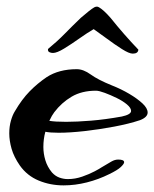

<svg xmlns="http://www.w3.org/2000/svg" viewBox="-20 -537 466 580"><path d="M172 23Q132 23 97 8.5Q62 -6 40 -37Q22 -63 15 -87.5Q8 -112 8 -134Q8 -155 13 -172.5Q18 -190 25 -201Q46 -237 69.5 -261Q93 -285 121 -304Q158 -328 212 -328Q232 -328 254 -312Q276 -296 318 -279Q346 -268 370.5 -253.5Q395 -239 410.5 -224.5Q426 -210 426 -197Q426 -183 403 -174Q370 -163 325 -154.5Q280 -146 235.5 -141Q191 -136 157 -136Q131 -136 117 -139Q111 -117 111 -93Q111 -73 117 -53Q123 -33 137 -16Q147 -5 159.5 -0.5Q172 4 185 4Q207 4 228.5 -3.5Q250 -11 266 -19.5Q282 -28 286 -31Q306 -43 316.5 -49Q327 -55 337 -55Q355 -55 355 -47Q355 -42 345 -32.5Q335 -23 310 -11Q278 5 242.5 14Q207 23 172 23ZM180 -169Q212 -169 255 -172.5Q298 -176 348 -185Q376 -191 376 -202Q376 -211 363.5 -221.5Q351 -232 332.5 -241Q314 -250 296.5 -256.5Q279 -263 270 -263Q227 -263 196.5 -245Q166 -227 144 -198Q137 -189 129 -172Q146 -169 180 -169ZM381 -375Q370 -375 348 -389Q326 -403 302.5 -420.5Q279 -438 263 -449Q244 -438 220 -421Q196 -404 174 -390.5Q152 -377 140 -377Q134 -377 129 -379.5Q124 -382 125 -389Q153 -412 175.5 -435Q198 -458 224 -483Q238 -495 248 -503Q258 -511 265 -515Q267 -516 269 -516.5Q271 -517 273 -517Q275 -517 279 -515Q293 -507 314 -483Q334 -458 355 -434Q376 -410 398 -387Q397 -375 381 -375Z"/></svg>

Font: Grechen Fuemen
Style: Regular
Weight: 400
Designer: Robert E. Leuschke
Foundry: Robert E. Leuschke
Version: Version 1.010; ttfautohint (v1.8.3)